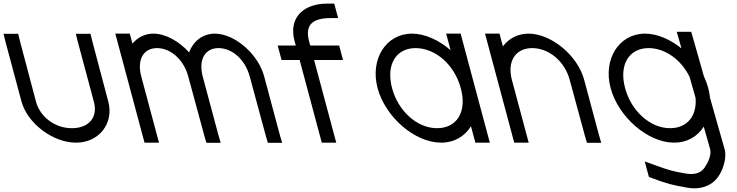

<svg xmlns="http://www.w3.org/2000/svg" viewBox="-107 -769 4076 1062"><path d="M-78 -543 12 -207C45.7 -85 186.9 20 312.9 20C313.4 20 314 20 314.6 20C440.9 20 524 -87.6 492 -207L403.3 -542L393.6 -582H312.6L322 -543L412 -207C436.1 -121 385.4 -60 291.4 -60C290.7 -60 289.9 -60 289.2 -60C197.4 -60 114.9 -121.7 92 -207L3.3 -542L-6.4 -582H-87.4Z M938.8 -479.5C883.6 -540.5 808.9 -583 740.8 -583C693 -582.6 653 -561.3 625.7 -527.3L621.5 -543L610.8 -583H530.8L541.5 -543L594.6 -345L605.3 -305L681.6 -20L692.4 20H772.4L761.6 -20L685.3 -305L674.6 -345C649.4 -439 686.2 -503 762.2 -503C838.5 -502 909.4 -439 934.6 -345L945.3 -305H945.4L1022.9 -19L1034.6 21H1113.6L1101.6 -20L1025.3 -305L1014.6 -345L1014.1 -346.8C989.9 -439.8 1026.7 -503 1102.2 -503C1178.5 -502 1249.4 -439 1274.6 -345L1362.9 -19L1374.6 21H1453.6L1441.6 -20L1354.6 -345C1322.6 -468 1192.8 -583 1080.8 -583C1013.4 -582.4 961.6 -540.3 938.8 -479.5Z M1701.8 -749C1577.8 -749 1487.1 -677 1522 -543L1529 -517H1469H1429L1450.4 -437H1490.4H1550.4L1662.1 -20L1672.9 20H1752.9L1742.1 -20L1630.4 -437H1750.4H1790.4L1769 -517H1729H1609L1602 -543C1578.9 -633 1623.2 -669 1723.2 -669H1763.2L1741.8 -749Z M1981.7 -281C2024.3 -122 2187.4 20 2332.4 20C2332.9 20 2333.4 20 2333.9 20C2406.4 20 2463.9 -15.5 2498 -70.8L2511.6 -20L2522.4 20H2602.4L2591.6 -20L2521.7 -281L2520.7 -284.8L2451.5 -543L2440.8 -583H2360.8L2371.5 -543L2385.3 -491.3C2320.9 -547.1 2243.4 -583 2170.8 -583C2027.1 -582 1938.8 -441 1981.7 -281ZM2061.7 -281C2026.9 -411 2083.2 -503 2192.2 -503C2302.5 -502 2406.9 -411 2441.7 -281L2443 -276.3C2476.1 -148.8 2418.6 -60 2310.9 -60C2310.4 -60 2309.8 -60 2309.2 -60C2202.1 -60 2096.1 -152.7 2061.7 -281Z M2674.7 -512.6 2666.5 -543 2655.8 -583H2575.8L2586.5 -543L2644.6 -326L2655.4 -286L2726.6 -20L2737.4 20H2817.4L2806.6 -20L2735.4 -286L2724.6 -326C2696.8 -430 2744.2 -503 2837.2 -503C2930.5 -502 3016.8 -430 3044.6 -326L3127.9 -19L3139.6 21H3218.6L3206.6 -20L3124.6 -326C3089.5 -461 2942.8 -583 2815.8 -583C2756.3 -582.5 2706.6 -555.4 2674.7 -512.6Z M3270.4 -282C3313.3 -122 3476.4 20 3621.4 20C3621.9 20 3622.4 20 3622.9 20C3694.4 20 3751.3 -14.5 3785.6 -68.6L3821.3 57C3828.5 84 3812 127 3793 153L3793.3 154C3779.2 175.5 3757.4 193.5 3716 193.5C3707.3 193.5 3697.7 192.7 3687.2 191C3615 179 3585.5 170 3520.1 146L3459.2 124L3482.3 210L3509.9 220C3577.6 245 3614.6 256 3694.1 269C3708.3 271.6 3721.7 272.7 3734.2 272.7C3804.4 272.7 3846.8 236.2 3865 209C3888.7 178 3914.9 108 3901.3 57L3820.2 -228.2C3818.5 -246.5 3815.1 -264.8 3809.9 -283.9C3804.2 -305.1 3796.3 -326.1 3786.6 -346.4L3727.6 -554L3716.1 -593H3636.1L3648.1 -552L3662.5 -501.3C3600.5 -551.3 3528 -583 3459.8 -583C3316.1 -582 3227.8 -441 3270.4 -282ZM3350.4 -282C3315.9 -411 3372.2 -503 3481.2 -503C3572.9 -502.2 3660.5 -439.1 3707.3 -343.7L3740.4 -227.5C3748.7 -126.4 3693 -60 3599.9 -60C3599.3 -60 3598.8 -60 3598.2 -60C3491.1 -60 3385.1 -152.7 3350.4 -282Z"/></svg>

Font: Nordica Advanced
Style: RegularLObl
Weight: 300
Version: Version 1.07